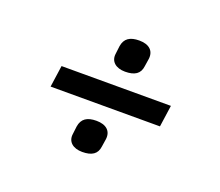

<svg xmlns="http://www.w3.org/2000/svg" viewBox="-75 -592 669 584"><g transform="rotate(20 260.0 -300.0)"><path d="M434 -265 444 -335H90L80 -265ZM332 -447C335 -473 318 -489 286 -489C256 -489 239 -478 235 -452L232 -427C228 -401 247 -385 277 -385C308 -385 325 -396 328 -421ZM293 -173C296 -199 279 -215 247 -215C217 -215 200 -204 196 -178L193 -153C189 -127 208 -111 238 -111C269 -111 286 -122 289 -147Z"/></g></svg>

Font: Ropa Sans
Style: Italic
Weight: 400
Designer: Botio Nikoltchev
Foundry: Botjo Nikoltchev
Version: Version 1.002